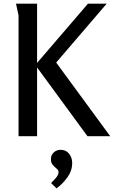

<svg xmlns="http://www.w3.org/2000/svg" viewBox="-20 -749 626 1056"><path d="M68 -729H184V-403L464 -729H567L289 -405L586 0H461L184 -378V0H82V-664ZM313 75Q343 75 360 96.5Q377 118 377 147Q377 190 351 226Q325 262 291 287L261 258Q272 247 287 230Q302 213 302 198Q302 187 291.5 178.5Q281 170 270.5 158.5Q260 147 260 126Q260 104 275.5 89.5Q291 75 313 75Z"/></svg>

Font: Rosario Medium
Style: Regular
Weight: 500
Version: Version 1.201